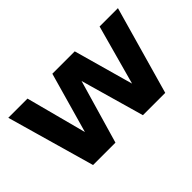

<svg xmlns="http://www.w3.org/2000/svg" viewBox="-81 -836 1125 1125"><g transform="rotate(-45 482.0 -273.5)"><path d="M183.5 0 28 -547H187L290 -156.5H282.5L393 -547H578.5L688 -156H677L784.5 -547H936.5L781.5 0H596.5L479.5 -411.5H488.5L369 0Z"/></g></svg>

Font: Encode Sans SemiExpanded
Style: Bold
Weight: 700
Width: 6
Designer: Multiple Designers
Foundry: Impallari Type
Version: Version 3.002